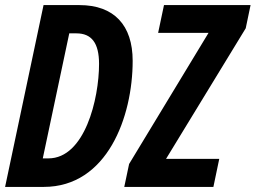

<svg xmlns="http://www.w3.org/2000/svg" viewBox="-22 -734 1004 754"><path d="M-2 0H150C399 0 499 -275 499 -495C499 -635 426 -714 290 -714H149ZM466 0H816L839 -110H630L943 -623L962 -714H622L599 -605H797L485 -90ZM168 -112H146L250 -603H278C337 -603 367 -566 367 -483C367 -346 311 -112 168 -112Z"/></svg>

Font: Noto Sans ExtraCondensed
Style: Bold Italic
Weight: 700
Width: 2
Italic angle: -12°
Designer: Monotype Design Team
Foundry: Monotype Imaging Inc.
Version: Version 2.013